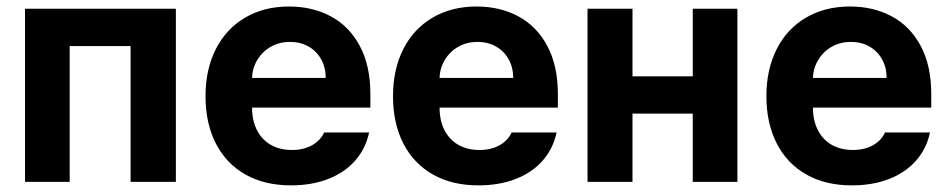

<svg xmlns="http://www.w3.org/2000/svg" viewBox="-20 -557 2906 588"><path d="M56.6 -530.3H518.6V0H379.9V-416H193.4V0H56.6Z M609.4 -262.7Q609.4 -344.2 640.9 -406.5Q672.4 -468.8 730.5 -502.9Q788.6 -537.1 865.2 -537.1Q936.5 -537.1 992.9 -507.1Q1049.3 -477.1 1081.8 -416.5Q1114.3 -356 1114.3 -268.6V-227.5H752Q752 -188 766.8 -158.7Q781.7 -129.4 809.3 -113.5Q836.9 -97.7 874 -97.7Q909.7 -97.7 935.5 -112.1Q961.4 -126.5 972.7 -151.4H1110.4Q1100.1 -102.5 1068.4 -65.9Q1036.6 -29.3 986.1 -9.3Q935.5 10.7 871.1 10.7Q790.5 10.7 731.7 -22.5Q672.9 -55.7 641.1 -117.4Q609.4 -179.2 609.4 -262.7ZM977.5 -318.4Q977.5 -350.1 963.6 -375.2Q949.7 -400.4 924.8 -414.6Q899.9 -428.7 868.2 -428.7Q835.9 -428.7 809.8 -414.1Q783.7 -399.4 768.3 -374Q752.9 -348.6 752 -318.4Z M1183.6 -262.7Q1183.6 -344.2 1215.1 -406.5Q1246.6 -468.8 1304.7 -502.9Q1362.8 -537.1 1439.5 -537.1Q1510.7 -537.1 1567.1 -507.1Q1623.5 -477.1 1656 -416.5Q1688.5 -356 1688.5 -268.6V-227.5H1326.2Q1326.2 -188 1341.1 -158.7Q1356 -129.4 1383.5 -113.5Q1411.1 -97.7 1448.2 -97.7Q1483.9 -97.7 1509.8 -112.1Q1535.6 -126.5 1546.9 -151.4H1684.6Q1674.3 -102.5 1642.6 -65.9Q1610.8 -29.3 1560.3 -9.3Q1509.8 10.7 1445.3 10.7Q1364.7 10.7 1305.9 -22.5Q1247.1 -55.7 1215.3 -117.4Q1183.6 -179.2 1183.6 -262.7ZM1551.8 -318.4Q1551.8 -350.1 1537.8 -375.2Q1523.9 -400.4 1499 -414.6Q1474.1 -428.7 1442.4 -428.7Q1410.2 -428.7 1384 -414.1Q1357.9 -399.4 1342.5 -374Q1327.1 -348.6 1326.2 -318.4Z M1917 -323.2H2101.6V-530.3H2238.3V0H2101.6V-209H1917V0H1779.3V-530.3H1917Z M2327.1 -262.7Q2327.1 -344.2 2358.6 -406.5Q2390.1 -468.8 2448.2 -502.9Q2506.3 -537.1 2583 -537.1Q2654.3 -537.1 2710.7 -507.1Q2767.1 -477.1 2799.6 -416.5Q2832 -356 2832 -268.6V-227.5H2469.7Q2469.7 -188 2484.6 -158.7Q2499.5 -129.4 2527.1 -113.5Q2554.7 -97.7 2591.8 -97.7Q2627.4 -97.7 2653.3 -112.1Q2679.2 -126.5 2690.4 -151.4H2828.1Q2817.9 -102.5 2786.1 -65.9Q2754.4 -29.3 2703.9 -9.3Q2653.3 10.7 2588.9 10.7Q2508.3 10.7 2449.5 -22.5Q2390.6 -55.7 2358.9 -117.4Q2327.1 -179.2 2327.1 -262.7ZM2695.3 -318.4Q2695.3 -350.1 2681.4 -375.2Q2667.5 -400.4 2642.6 -414.6Q2617.7 -428.7 2585.9 -428.7Q2553.7 -428.7 2527.6 -414.1Q2501.5 -399.4 2486.1 -374Q2470.7 -348.6 2469.7 -318.4Z"/></svg>

Font: Pretendard Std
Style: Bold
Weight: 700
Designer: Base glyphs from Inter by Rasmus Andersson; Hangeul glyphs from Noto Sans CJK(Source Han Sans) by Jang Soo-young and Kan
Foundry: Kil Hyung-jin
Version: Version 1.309